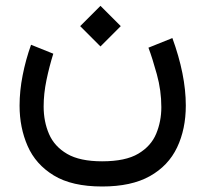

<svg xmlns="http://www.w3.org/2000/svg" viewBox="-20 -435 717 670"><path d="M330.6 -414.6 259.8 -343.8 330.6 -272.9 401.4 -343.8ZM336.4 127.9Q258.8 127.9 214.4 102.1Q169.9 76.2 151.1 32.7Q132.3 -10.7 132.3 -63.5Q132.3 -107.9 142.1 -155.3Q151.9 -202.6 166 -247.6L88.4 -278.8Q69.8 -227.1 59.1 -172.6Q48.3 -118.2 48.3 -66.4Q48.3 10.3 76.4 74.5Q104.5 138.7 167.7 177.2Q231 215.8 336.4 215.8Q438.5 215.8 502.9 179.7Q567.4 143.6 597.9 79.6Q628.4 15.6 628.4 -66.9Q628.4 -120.6 616.5 -179.9Q604.5 -239.3 581.5 -302.2L498 -268.6Q511.7 -232.4 527.3 -175.8Q543 -119.1 543 -61Q543 -11.7 525.1 31.5Q507.3 74.7 462.6 101.3Q418 127.9 336.4 127.9Z"/></svg>

Font: Vazirmatn NL
Style: Regular
Weight: 400
Designer: Saber Rastikerdar
Foundry: Saber Rastikerdar
Version: Version 33.003